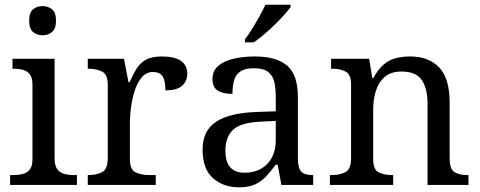

<svg xmlns="http://www.w3.org/2000/svg" viewBox="-20 -786 2039 816"><path d="M23 0V-42H36Q58 -42 76.5 -46.5Q95 -51 106.5 -65.5Q118 -80 118 -109V-426Q118 -456 106.5 -470.5Q95 -485 76.5 -489.5Q58 -494 36 -494H33V-536H212V-114Q212 -83 223 -67.5Q234 -52 253 -47Q272 -42 294 -42H307V0ZM161 -636Q137 -636 120.5 -650Q104 -664 104 -698Q104 -733 120.5 -746.5Q137 -760 161 -760Q184 -760 201 -746.5Q218 -733 218 -698Q218 -664 201 -650Q184 -636 161 -636Z M353 0V-42H356Q390 -42 414 -54.5Q438 -67 438 -114V-426Q438 -470 413.5 -482Q389 -494 356 -494H353V-536H507L526 -437H531Q544 -467 559 -492Q574 -517 599 -531.5Q624 -546 668 -546Q723 -546 749.5 -527Q776 -508 776 -473Q776 -442 754.5 -422Q733 -402 683 -402Q683 -443 671 -461.5Q659 -480 630 -480Q602 -480 583 -458Q564 -436 553 -402Q542 -368 537 -331.5Q532 -295 532 -266V-109Q532 -65 556.5 -53.5Q581 -42 614 -42H642V0Z M996 10Q929 10 885 -29Q841 -68 841 -150Q841 -230 897.5 -268Q954 -306 1069 -310L1152 -313V-373Q1152 -409 1146 -436.5Q1140 -464 1120 -480Q1100 -496 1059 -496Q1021 -496 1001 -482Q981 -468 974.5 -443.5Q968 -419 968 -387Q926 -387 904.5 -401.5Q883 -416 883 -450Q883 -485 907.5 -506Q932 -527 973 -536.5Q1014 -546 1063 -546Q1155 -546 1200.5 -507Q1246 -468 1246 -373V-114Q1246 -72 1260 -57Q1274 -42 1308 -42H1311V0H1176L1160 -86H1152Q1131 -58 1111 -36.5Q1091 -15 1064.5 -2.5Q1038 10 996 10ZM1019 -52Q1080 -52 1116 -89.5Q1152 -127 1152 -191V-272L1088 -269Q1003 -265 970.5 -234.5Q938 -204 938 -145Q938 -52 1019 -52ZM1021 -619Q1036 -638 1052 -664Q1068 -690 1083 -717Q1098 -744 1108 -766H1215V-756Q1206 -743 1188 -723Q1170 -703 1147.5 -681Q1125 -659 1102 -639.5Q1079 -620 1059 -606H1021Z M1382 0V-42H1390Q1424 -42 1448 -54.5Q1472 -67 1472 -114V-426Q1472 -470 1448.5 -482Q1425 -494 1392 -494H1387V-536H1549L1562 -455H1567Q1588 -493 1611.5 -512.5Q1635 -532 1663 -539Q1691 -546 1723 -546Q1802 -546 1846.5 -499.5Q1891 -453 1891 -350V-114Q1891 -67 1911.5 -54.5Q1932 -42 1966 -42H1971V0H1797V-345Q1797 -410 1772.5 -446Q1748 -482 1687 -482Q1642 -482 1615.5 -459.5Q1589 -437 1577.5 -400Q1566 -363 1566 -320V-109Q1566 -65 1589.5 -53.5Q1613 -42 1646 -42H1651V0Z"/></svg>

Font: Noto Serif Vithkuqi
Style: Regular
Weight: 400
Version: Version 1.005